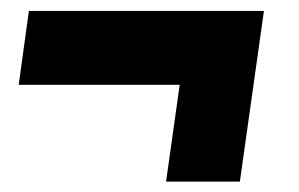

<svg xmlns="http://www.w3.org/2000/svg" viewBox="-20 -480 559 359"><path d="M290.5 -140.5 316 -321.5H15L34 -459.5H473.5L428.5 -140.5Z"/></svg>

Font: Urbanist ExtraBold
Style: Italic
Weight: 800
Italic angle: -8°
Designer: Corey Hu
Foundry: Corey Hu
Version: Version 1.321; ttfautohint (v1.8.4.7-5d5b)